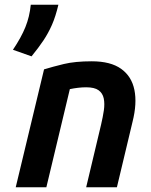

<svg xmlns="http://www.w3.org/2000/svg" viewBox="-20 -796 640 816"><path d="M46.8 0 167.2 -501.2Q203 -512.2 251 -523.9Q299 -535.5 370 -535.5Q450 -535.5 494.8 -503.5Q539.5 -471.5 551.2 -414Q563 -356.5 543.2 -278L476.8 0H346.2L409.8 -267.2Q417.2 -298.8 421.4 -327.1Q425.5 -355.5 420.9 -377.8Q416.2 -400 398.9 -412.5Q381.5 -425 346 -425Q329.2 -425 311.6 -422.9Q294 -420.8 276.8 -417.2L177 0ZM114 -556.5 35 -584.5Q70.2 -636.8 88 -680.9Q105.8 -725 110.8 -776H228.2Q216.5 -726.2 200.9 -690.6Q185.2 -655 164.6 -624.1Q144 -593.2 114 -556.5Z"/></svg>

Font: Ubuntu Sans
Style: Italic
Weight: 400
Italic angle: -13.5°
Designer: Dalton Maag Ltd
Foundry: Dalton Maag Ltd
Version: Version 1.006